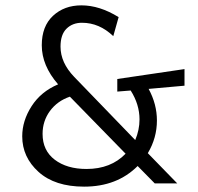

<svg xmlns="http://www.w3.org/2000/svg" viewBox="-20 -685 741 717"><path d="M418 -390 669 -427V-365L535 -353Q566 -296 566 -235Q566 -170 532 -113L642 0H558L494 -65Q417 12 294 12Q185 12 124 -43Q63 -98 63 -176Q63 -234 98 -288.5Q133 -343 197 -370Q136 -440 136 -516Q136 -587 178 -626Q220 -665 284 -665Q352 -665 423 -621L403 -550Q351 -600 286 -600Q251 -600 228.5 -578Q206 -556 206 -511Q206 -451 257 -398L485 -162Q501 -200 501 -239Q501 -295 468 -347L418 -343ZM303 -54Q394 -54 449 -111L241 -324Q194 -308 166.5 -270.5Q139 -233 139 -185Q139 -123 184.5 -88.5Q230 -54 303 -54Z"/></svg>

Font: Quattrocento Sans
Style: Regular
Weight: 400
Designer: Pablo Impallari
Foundry: Pablo Impallari, Igino Marini, Brenda Gallo
Version: Version 2.000